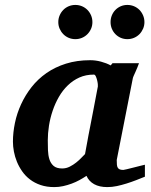

<svg xmlns="http://www.w3.org/2000/svg" viewBox="-20 -743 608 775"><path d="M375 -394Q375.5 -396 374.8 -403.8Q374 -411.6 371.8 -420.2Q369.6 -428.7 366.5 -435.3Q363.3 -441.9 358.9 -441.9Q326.7 -441.9 300.5 -430.2Q274.4 -418.5 253.7 -398.4Q232.9 -378.4 217.8 -352.1Q202.6 -325.7 192.6 -296.1Q182.6 -266.6 177.7 -235.8Q172.9 -205.1 172.9 -176.8Q172.9 -156.7 173.6 -136.7Q174.3 -116.7 179.4 -100.1Q184.6 -83.5 196.5 -73.2Q208.5 -63 231 -63Q247.1 -63 261.5 -70.3Q275.9 -77.6 287.8 -87.2Q299.8 -96.7 308.8 -106.4Q317.9 -116.2 323.2 -121.1Q326.7 -141.1 328.9 -152.1Q331.1 -163.1 332.8 -173.1Q334.5 -183.1 336.9 -195.8Q339.4 -208.5 344 -232.2Q348.6 -255.9 356 -294.2Q363.3 -332.5 375 -394ZM564.9 -29.8Q547.9 -22.9 529.1 -15.6Q510.3 -8.3 490.7 -2.2Q471.2 3.9 451.7 8.1Q432.1 12.2 413.1 12.2Q381.3 12.2 360.1 0.5Q338.9 -11.2 329.1 -33.2Q315.9 -24.4 300.8 -16.1Q285.6 -7.8 269 -1.7Q252.4 4.4 234.9 8.3Q217.3 12.2 199.2 12.2Q168.5 12.2 144 3.9Q119.6 -4.4 101.1 -18.6Q82.5 -32.7 69.6 -51.3Q56.6 -69.8 48.3 -90.1Q40 -110.4 36.1 -131.3Q32.2 -152.3 32.2 -170.9Q32.2 -208 40.3 -246.8Q48.3 -285.6 65.2 -322.3Q82 -358.9 107.4 -391.4Q132.8 -423.8 167.5 -448Q202.1 -472.2 246.3 -486.1Q290.5 -500 344.2 -500Q366.2 -500 387.9 -494.1Q409.7 -488.3 426.8 -479L434.1 -487.8H541Q538.6 -480.5 534.7 -471.2Q530.8 -461.9 526.9 -453.1Q522.9 -444.3 519.8 -437.3Q516.6 -430.2 516.1 -426.8L451.2 -97.2Q451.2 -85.9 451.9 -78.1Q452.6 -70.3 455.6 -65.7Q458.5 -61 463.9 -59.1Q469.2 -57.1 478 -57.1Q480 -57.1 492.4 -60.1Q504.9 -63 519.8 -66.9Q534.7 -70.8 547.9 -74Q561 -77.1 564.9 -78.1ZM353 -653.8Q353 -639.6 347.7 -627.2Q342.3 -614.7 333 -605.2Q323.7 -595.7 311 -590.3Q298.3 -585 284.2 -585Q270 -585 257.3 -590.3Q244.6 -595.7 235.4 -605.2Q226.1 -614.7 220.7 -627.2Q215.3 -639.6 215.3 -653.8Q215.3 -668 220.7 -680.7Q226.1 -693.4 235.4 -702.9Q244.6 -712.4 257.3 -717.8Q270 -723.1 284.2 -723.1Q298.3 -723.1 311 -717.8Q323.7 -712.4 333 -702.9Q342.3 -693.4 347.7 -680.7Q353 -668 353 -653.8ZM563 -653.8Q563 -639.6 557.6 -627.2Q552.2 -614.7 543 -605.2Q533.7 -595.7 521 -590.3Q508.3 -585 494.1 -585Q480 -585 467.5 -590.3Q455.1 -595.7 445.8 -605.2Q436.5 -614.7 431.4 -627.2Q426.3 -639.6 426.3 -653.8Q426.3 -668 431.4 -680.7Q436.5 -693.4 445.8 -702.9Q455.1 -712.4 467.5 -717.8Q480 -723.1 494.1 -723.1Q508.3 -723.1 521 -717.8Q533.7 -712.4 543 -702.9Q552.2 -693.4 557.6 -680.7Q563 -668 563 -653.8Z"/></svg>

Font: Charis SIL Viet
Style: Bold Italic
Weight: 700
Italic angle: -11°
Foundry: SIL International
Version: Version 5.000